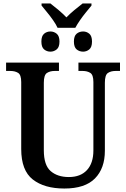

<svg xmlns="http://www.w3.org/2000/svg" viewBox="-20 -1074 725 1104"><path d="M311 -914Q302 -934 285.5 -957.5Q269 -981 250.5 -1003.5Q232 -1026 219 -1042V-1054H270Q291 -1038 317 -1016Q343 -994 362 -974Q381 -994 407.5 -1016Q434 -1038 455 -1054H506V-1042Q493 -1026 474.5 -1003.5Q456 -981 439.5 -957Q423 -933 413 -914ZM270 -777Q249 -777 233.5 -790Q218 -803 218 -835Q218 -867 233.5 -880Q249 -893 270 -893Q290 -893 306 -880Q322 -867 322 -835Q322 -803 306 -790Q290 -777 270 -777ZM458 -777Q436 -777 420.5 -790Q405 -803 405 -835Q405 -867 420.5 -880Q436 -893 458 -893Q478 -893 493.5 -880Q509 -867 509 -835Q509 -803 493.5 -790Q478 -777 458 -777ZM350 10Q235 10 168.5 -42Q102 -94 102 -217V-602Q102 -644 84 -655Q66 -666 40 -666H15V-714H319V-666H294Q268 -666 250 -654.5Q232 -643 232 -598V-210Q232 -124 271.5 -90Q311 -56 376 -56Q443 -56 480 -96Q517 -136 517 -209V-602Q517 -644 499 -655Q481 -666 456 -666H431V-714H670V-666H644Q618 -666 600.5 -654.5Q583 -643 583 -598V-207Q583 -106 526 -48Q469 10 350 10Z"/></svg>

Font: Noto Serif SemiCondensed SemiBold
Style: Regular
Weight: 600
Width: 4
Designer: Monotype Design Team
Foundry: Monotype Imaging Inc.
Version: Version 2.013; ttfautohint (v1.8.4.7-5d5b)